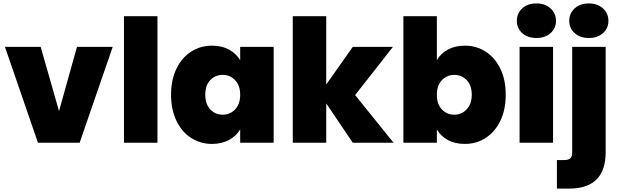

<svg xmlns="http://www.w3.org/2000/svg" viewBox="-20 -835 3617 1123"><path d="M8.8 -561H217.8L325.2 -185.1L430.2 -561H639.2L445.8 0H202.1Z M705.1 0V-740.2H900.9V0Z M980.5 -280.8Q980.5 -368.2 1012 -433.1Q1043.5 -498 1097.9 -533Q1152.3 -567.9 1219.7 -567.9Q1277.8 -567.9 1319.6 -544.9Q1361.3 -522 1384.8 -482.9V-561H1580.6V0H1384.8V-78.1Q1361.8 -39.1 1319.1 -16.1Q1276.4 6.8 1219.7 6.8Q1152.8 6.8 1098.1 -28.1Q1043.5 -63 1012 -128.4Q980.5 -193.8 980.5 -280.8ZM1180.7 -280.8Q1180.7 -226.6 1209.7 -195.3Q1238.8 -164.1 1282.7 -164.1Q1325.7 -164.1 1355.2 -195.1Q1384.8 -226.1 1384.8 -280.8Q1384.8 -335 1355.2 -366Q1325.7 -397 1282.7 -397Q1238.8 -397 1209.7 -366.5Q1180.7 -335.9 1180.7 -280.8Z M1692.4 0V-740.2H1888.2V-340.8L2043.5 -561H2278.3L2057.1 -278.8L2282.2 0H2043.5L1888.2 -230V0Z M2339.4 0V-740.2H2535.2V-482.9Q2558.1 -522.9 2600.1 -545.4Q2642.1 -567.9 2699.2 -567.9Q2766.1 -567.9 2820.6 -533Q2875 -498 2906.5 -433.1Q2938 -368.2 2938 -280.8Q2938 -193.8 2906.5 -128.4Q2875 -63 2820.6 -28.1Q2766.1 6.8 2699.2 6.8Q2642.1 6.8 2600.1 -15.6Q2558.1 -38.1 2535.2 -78.1V0ZM2535.2 -280.8Q2535.2 -225.6 2564.7 -194.8Q2594.2 -164.1 2637.2 -164.1Q2680.2 -164.1 2709.7 -195.6Q2739.3 -227.1 2739.3 -280.8Q2739.3 -335.9 2709.7 -366.5Q2680.2 -397 2637.2 -397Q2594.2 -397 2564.7 -366Q2535.2 -335 2535.2 -280.8Z M3002.9 -712.9Q3002.9 -756.8 3034.4 -785.9Q3065.9 -814.9 3117.7 -814.9Q3168.5 -814.9 3200.2 -785.9Q3231.9 -756.8 3231.9 -712.9Q3231.9 -669.9 3200.4 -641.4Q3168.9 -612.8 3117.7 -612.8Q3065.9 -612.8 3034.4 -641.4Q3002.9 -669.9 3002.9 -712.9ZM3019 0V-561H3214.8V0Z M3237.3 101.1H3279.3Q3304.2 101.1 3315.4 91.1Q3326.7 81.1 3326.7 58.1V-561H3522.5V55.2Q3522.5 268.1 3308.6 268.1H3237.3ZM3309.6 -712.9Q3309.6 -756.8 3341.1 -785.9Q3372.6 -814.9 3424.3 -814.9Q3475.1 -814.9 3506.8 -785.9Q3538.6 -756.8 3538.6 -712.9Q3538.6 -669.9 3507.1 -641.4Q3475.6 -612.8 3424.3 -612.8Q3372.6 -612.8 3341.1 -641.4Q3309.6 -669.9 3309.6 -712.9Z"/></svg>

Font: Poppins ExtraBold
Style: Regular
Weight: 800
Designer: Ninad Kale (Devanagari), Jonny Pinhorn (Latin)
Foundry: Indian Type Foundry
Version: 4.004